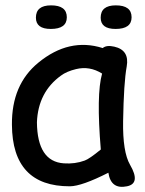

<svg xmlns="http://www.w3.org/2000/svg" viewBox="-20 -682 552 731"><path d="M246.1 27.3Q291.5 26.9 392.6 -24.4Q402.3 40 463.4 27.3Q516.6 16.6 475.1 -54.7Q446.8 -103.5 448.7 -220.7Q451.2 -367.7 462.4 -428.7Q473.6 -491.2 415 -504.4Q385.3 -511.2 371.1 -499Q243.2 -539.6 126 -443.4Q23.9 -359.9 25.4 -207Q26.9 27.8 246.1 27.3ZM302.7 -70.8Q265.6 -57.1 223.1 -60.1Q122.1 -66.9 120.6 -216.3Q125 -331.1 211.9 -394Q233.4 -410.2 269.5 -418.9Q321.3 -431.6 368.7 -401.9Q346.2 -322.8 363.8 -112.8Q320.3 -77.1 302.7 -70.8ZM420.9 -661.6Q363.3 -661.6 363.3 -614.7Q363.3 -571.8 419.9 -571.8Q481 -571.8 481 -616.2Q481 -661.6 420.9 -661.6ZM174.3 -661.6Q116.7 -661.6 116.7 -614.7Q116.7 -571.8 173.3 -571.8Q234.4 -571.8 234.4 -616.2Q234.4 -661.6 174.3 -661.6Z"/></svg>

Font: Comic Relief
Style: Regular
Weight: 400
Designer: Jeff Davis
Foundry: Loudifier
Version: Version 1.200; ttfautohint (v1.8.4.7-5d5b)